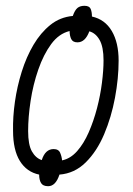

<svg xmlns="http://www.w3.org/2000/svg" viewBox="-20 -596 457 662"><path d="M25 -145Q24 -193 31.5 -245.5Q39 -298 55 -349Q71 -400 95.5 -441.5Q120 -483 153.5 -510Q187 -537 231 -541Q238 -561 247 -568.5Q256 -576 271 -576Q288 -576 292.5 -565.5Q297 -555 297 -539Q342 -529 365.5 -489Q389 -449 389 -387Q389 -326 376.5 -259Q364 -192 339 -133Q314 -74 275.5 -36Q237 2 185 6Q172 46 146 46Q128 46 121.5 35Q115 24 115 6Q72 -3 48.5 -41Q25 -79 25 -145ZM77 -144Q77 -97 90 -74Q103 -51 124 -44Q136 -82 165 -82Q182 -82 187.5 -69Q193 -56 194 -43Q223 -49 246 -75Q269 -101 286 -140Q303 -179 314.5 -223Q326 -267 331.5 -310.5Q337 -354 337 -388Q337 -434 323.5 -458Q310 -482 288 -488Q274 -450 247 -450Q231 -450 225.5 -461.5Q220 -473 220 -489Q183 -480 156.5 -444Q130 -408 112 -356Q94 -304 85.5 -248Q77 -192 77 -144Z"/></svg>

Font: Noto Sans ExtraCondensed Light
Style: Italic
Weight: 300
Width: 2
Italic angle: -12°
Designer: Monotype Design Team
Foundry: Monotype Imaging Inc.
Version: Version 2.013; ttfautohint (v1.8.4.7-5d5b)